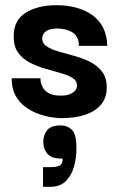

<svg xmlns="http://www.w3.org/2000/svg" viewBox="-20 -446 461 741"><path d="M217 10Q203 10 179 6.5Q155 3 128.5 -6.5Q102 -16 78 -33.5Q54 -51 39.5 -78Q25 -105 25 -144H136Q136 -143 137 -132.5Q138 -122 144.5 -109.5Q151 -97 167 -87Q183 -77 214 -77Q238 -77 252 -83.5Q266 -90 272 -99Q278 -108 277 -116Q277 -135 259.5 -145.5Q242 -156 214 -164Q186 -172 154.5 -181Q123 -190 95 -204.5Q67 -219 49.5 -243.5Q32 -268 33 -308Q33 -368 79.5 -397Q126 -426 198 -426Q239 -426 274 -416.5Q309 -407 336 -388Q363 -369 378 -339Q393 -309 394 -269H284Q285 -289 277.5 -302Q270 -315 258 -322Q246 -329 231.5 -332.5Q217 -336 202 -336Q170 -336 156.5 -324.5Q143 -313 143 -299Q143 -278 161 -266.5Q179 -255 207 -247Q235 -239 267.5 -230Q300 -221 328 -207Q356 -193 374 -169.5Q392 -146 392 -108Q392 -69 370.5 -43Q349 -17 310 -3.5Q271 10 217 10ZM146 275V199H173Q200 199 211 192.5Q222 186 222 166Q180 167 163.5 148Q147 129 147 102Q147 75 162 56.5Q177 38 213 38Q240 38 257.5 55Q275 72 275 125Q275 165 265 199Q255 233 233 254Q211 275 174 275Z"/></svg>

Font: Darker Grotesque Light ExtraBold
Style: Regular
Weight: 800
Version: Version 1.000;gftools[0.9.28]